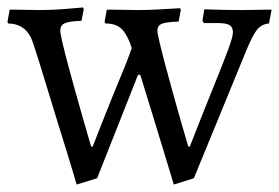

<svg xmlns="http://www.w3.org/2000/svg" viewBox="-24 -479 750 516"><path d="M182 17Q182 17 175.5 -5Q169 -27 158 -63Q147 -99 133.5 -142Q120 -185 107 -228.5Q94 -272 82.5 -308.5Q71 -345 64 -366Q47 -415 -2 -416L-4 -420L2 -453Q2 -453 17.5 -453Q33 -453 52 -452.5Q71 -452 82 -452Q112 -452 139 -454Q166 -456 182.5 -457.5Q199 -459 199 -459L201 -454L195 -423Q162 -422 150 -416.5Q138 -411 138 -397Q138 -389 144 -363.5Q150 -338 159.5 -302.5Q169 -267 179.5 -229.5Q190 -192 199.5 -159Q209 -126 215 -105.5Q221 -85 221 -85H225Q240 -124 253.5 -157.5Q267 -191 278.5 -220Q290 -249 300 -272.5Q310 -296 317.5 -315.5Q325 -335 330 -350Q320 -382 305 -399Q290 -416 259 -416L257 -420L263 -453Q263 -453 278.5 -453Q294 -453 313 -452.5Q332 -452 343 -452Q373 -452 399.5 -453.5Q426 -455 443 -456Q460 -457 460 -457L462 -452L456 -421Q422 -420 410.5 -415Q399 -410 399 -397Q399 -390 405 -364.5Q411 -339 420.5 -303.5Q430 -268 440.5 -230Q451 -192 460.5 -159Q470 -126 476 -105.5Q482 -85 482 -85H486Q522 -177 548 -241Q574 -305 588 -342.5Q602 -380 602 -392Q602 -406 593 -411.5Q584 -417 561 -417H524L520 -423L525 -454Q525 -454 540 -453.5Q555 -453 577.5 -452.5Q600 -452 624 -452Q641 -452 660 -452.5Q679 -453 692.5 -453Q706 -453 706 -453L699 -416Q679 -414 667 -399.5Q655 -385 637 -341L497 0L443 17Q443 17 434.5 -11.5Q426 -40 412 -85.5Q398 -131 382.5 -182Q367 -233 353 -278H347L237 0Z"/></svg>

Font: Alegreya
Style: Regular
Weight: 400
Designer: Juan Pablo del Peral
Foundry: Huerta Tipografica
Version: Version 2.009